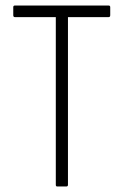

<svg xmlns="http://www.w3.org/2000/svg" viewBox="-20 -675 447 695"><path d="M187 0Q182 0 182 -6V-613H34Q28 -613 28 -620V-649Q28 -655 34 -655H373Q379 -655 379 -649V-620Q379 -613 373 -613H226V-6Q226 0 220 0Z"/></svg>

Font: Sofia Sans Condensed Light
Style: Regular
Weight: 300
Designer: Botio Nikoltchev, Ani Petrova
Foundry: lettersoup
Version: Version 4.101